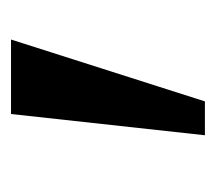

<svg xmlns="http://www.w3.org/2000/svg" viewBox="-42 -830 400 357"><g transform="rotate(-90 158.5 -651.0)"><path d="M264 -831 149 -470.5H86L125.5 -831Z"/></g></svg>

Font: Merriweather 48pt ExtraBold
Style: Regular
Weight: 800
Version: Version 2.100